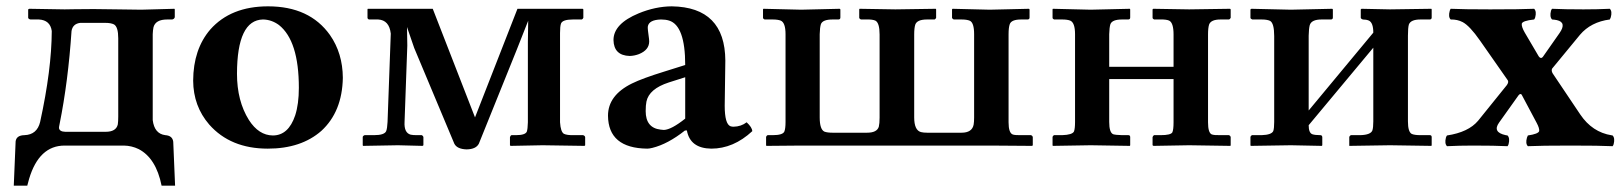

<svg xmlns="http://www.w3.org/2000/svg" viewBox="-20 -464 5176 612"><path d="M168 -56.2Q169.4 -44.4 188 -43.9H316.9Q350.1 -43.9 355.5 -67.4Q356.9 -76.7 356.9 -92.8V-341.8Q356.9 -378.4 343.3 -386.2Q333.5 -391.1 315.9 -391.1H235.8Q211.9 -388.2 208 -365.2Q197.3 -204.6 169.9 -68.4Q168 -59.6 168 -56.2ZM186 0Q104.5 0 72.8 106Q69.3 117.2 66.9 127.9H23.9L29.8 -13.2Q32.2 -32.7 58.1 -33.2Q98.1 -34.7 107.9 -75.2Q144.5 -242.2 145 -365.2Q140.1 -399.9 104 -401.9H77.1Q70.8 -403.3 69.8 -407.2V-434.1L73.2 -436Q73.7 -436 186 -434.1Q193.8 -434.1 217.3 -434.6Q256.8 -435.1 278.8 -435.1Q300.8 -435.1 356.9 -434.1Q410.2 -433.1 430.2 -433.1L536.1 -436L537.1 -434.1V-409.2Q535.6 -403.3 528.8 -401.9H513.2Q475.6 -401.9 469.2 -377Q467.3 -367.7 466.8 -355V-81.1Q472.2 -37.6 506.8 -33.2Q529.8 -31.7 532.2 -12.2L538.1 127.9H495.1Q477.5 40 421.9 11.2Q399.9 0.5 375 0Z M818.4 -401.9Q735.8 -400.4 735.4 -229Q735.4 -142.1 773.4 -81.5Q804.7 -32.7 849.6 -32.2Q899.4 -32.2 920.9 -96.2Q932.6 -132.3 932.6 -184.1Q932.6 -334 869.1 -384.3Q845.7 -401.4 818.4 -401.9ZM595.7 -207Q596.2 -307.1 650.4 -370.1Q715.8 -443.8 834.5 -443.8Q966.8 -443.8 1031.7 -352.5Q1072.3 -294.4 1072.8 -215.8Q1070.8 -107.9 1004.4 -46.9Q939.9 9.8 833.5 9.8Q714.8 9.8 647 -66.9Q596.2 -125.5 595.7 -207Z M1152.3 -436H1359.4L1494.1 -89.8L1629.4 -436H1837.4L1839.4 -434.1V-407.2Q1837.4 -402.8 1834.5 -401.9H1806.2Q1772.9 -401.9 1768.1 -388.7Q1765.1 -379.9 1765.1 -358.9V-74.2Q1767.1 -43.9 1777.3 -37.6Q1787.1 -32.7 1808.6 -33.2H1838.4Q1844.2 -31.7 1845.2 -26.9V-1L1843.3 1L1709.5 -1L1607.4 1L1605.5 -1V-26.9Q1606.9 -31.7 1610.4 -33.2H1624.5Q1654.3 -33.2 1659.2 -44.4Q1662.1 -52.7 1662.6 -74.2V-330.1L1663.6 -397.9L1627.4 -306.2L1506.3 -5.9Q1497.1 11.7 1467.3 12.2Q1437 11.2 1428.2 -5.9L1300.3 -311L1277.3 -377.9L1278.3 -318.8L1269.5 -75.2Q1267.6 -40.5 1289.1 -34.7Q1296.9 -33.2 1307.6 -33.2H1324.2Q1328.6 -31.2 1329.6 -26.9V-1L1327.1 1L1248.5 -1L1137.2 1L1136.2 -1V-27.8Q1138.2 -32.2 1142.6 -33.2H1172.4Q1205.1 -33.2 1210.9 -45.9Q1214.4 -55.2 1215.3 -75.2L1225.6 -356.9Q1220.7 -399.9 1185.5 -401.9H1156.2Q1151.9 -403.3 1151.4 -407.2V-434.1Z M2169.4 -48.3 2163.1 -47.9Q2108.9 -4.9 2059.6 7.3Q2049.8 9.8 2043 9.8Q1918.9 8.3 1918 -95.2Q1918 -160.2 1994.1 -197.8Q2027.8 -214.4 2097.2 -235.8L2164.1 -256.8Q2164.1 -382.3 2112.8 -398.4Q2101.6 -401.9 2086.9 -401.9Q2048.3 -400.9 2044.9 -379.4Q2043.9 -373.5 2048.8 -339.8Q2049.3 -335 2049.3 -332Q2049.3 -304.7 2016.6 -291.5Q2002.4 -286.1 1987.3 -285.6Q1936.5 -287.1 1935.5 -336.4Q1935.5 -388.2 2015.6 -421.4Q2068.8 -443.4 2121.1 -443.8Q2291 -441.4 2292 -271L2290 -127Q2290 -68.4 2308.6 -61.5Q2313.5 -60.1 2317.9 -60.1Q2342.3 -60.5 2359.9 -74.2Q2377.4 -58.1 2377.9 -45.9Q2317.9 9.8 2247.1 9.8Q2179.7 8.8 2169.4 -48.3ZM2164.1 -217.8 2111.8 -201.2Q2048.8 -180.7 2040.5 -140.1Q2038.1 -128.4 2038.1 -109.9Q2038.1 -56.2 2085.9 -50.8Q2091.3 -50.3 2096.2 -49.8Q2120.1 -50.8 2164.1 -85.9Z M3194.8 -355V-74.2Q3194.8 -40 3208.5 -35.2Q3216.3 -32.7 3235.8 -33.2H3266.1Q3271 -31.7 3272 -26.9V-1L3270 1L3137.7 0H2533.7L2422.9 1L2421.9 -1V-27.8Q2423.8 -32.2 2426.8 -33.2H2442.9Q2474.6 -33.2 2480 -44.4Q2483.9 -53.7 2483.9 -75.2V-355Q2483.9 -392.1 2468.3 -398.4Q2459 -401.9 2442.9 -401.9H2417Q2412.6 -403.8 2412.1 -407.2V-434.1L2413.1 -436L2533.7 -433.1L2656.7 -436L2658.7 -434.1V-408.2Q2658.7 -402.3 2652.8 -401.9H2633.8Q2602.5 -401.9 2596.7 -387.2Q2593.3 -376.5 2592.8 -355V-89.8Q2592.8 -51.3 2607.9 -44.4Q2617.2 -41 2633.8 -41H2743.7Q2775.4 -41 2781.2 -60.1Q2783.7 -70.3 2783.7 -88.9V-354Q2783.7 -391.6 2770 -398.4Q2760.7 -402.3 2743.7 -401.9H2724.1Q2719.7 -403.8 2718.8 -407.2V-434.1L2719.7 -436L2834 -434.1L2962.9 -436L2963.9 -434.1V-407.2Q2961.9 -402.8 2959 -401.9H2935.1Q2903.3 -401.9 2897.5 -385.7Q2894 -375 2894 -354V-89.8Q2894 -48.8 2915.5 -43Q2923.3 -41 2935.1 -41H3044.9Q3078.6 -41 3083.5 -66.9Q3085 -75.7 3085 -89.8V-355Q3085 -391.6 3071.3 -397.9Q3062 -401.9 3044.9 -401.9H3020Q3015.6 -403.8 3014.6 -407.2V-434.1L3016.1 -436L3134.8 -433.1L3259.8 -436L3261.7 -434.1V-408.2Q3261.7 -402.3 3255.9 -401.9H3234.9Q3204.1 -401.9 3198.7 -387.2Q3194.8 -376.5 3194.8 -355Z M3406.7 -355Q3406.7 -392.1 3391.1 -398.4Q3381.8 -401.9 3365.7 -401.9H3339.8Q3335.4 -403.8 3335 -407.2V-434.1L3335.9 -436L3456.5 -433.1L3581.5 -436L3582.5 -434.1V-408.2Q3582.5 -402.3 3576.7 -401.9H3556.6Q3525.4 -401.9 3519.5 -387.2Q3516.1 -376.5 3515.6 -355V-251H3720.7V-354Q3720.7 -391.6 3706.5 -398.4Q3697.3 -402.3 3679.7 -401.9H3658.7Q3654.3 -403.8 3653.8 -407.2V-434.1L3655.8 -436L3770.5 -434.1L3900.9 -436L3902.8 -434.1V-407.2Q3900.9 -402.8 3897 -401.9H3870.6Q3839.8 -401.9 3834 -385.7Q3830.6 -375 3830.6 -354V-74.2Q3830.6 -41 3842.3 -35.6Q3850.1 -32.7 3870.6 -33.2H3897Q3901.9 -31.7 3902.8 -26.9V-1L3901.9 1L3770.5 -1L3656.7 1L3653.8 -1V-26.9Q3655.3 -31.7 3658.7 -33.2H3679.7Q3711.4 -33.2 3716.8 -42Q3720.7 -50.3 3720.7 -74.2V-211.9H3515.6V-75.2Q3515.6 -41.5 3528.3 -36.1Q3536.1 -33.7 3556.6 -33.2H3576.7Q3582.5 -33.2 3582.5 -26.9V-1L3581.5 1L3456.5 -1L3335.9 1L3335 -1V-27.8Q3336.4 -31.7 3339.8 -33.2H3365.7Q3397.9 -34.2 3403.3 -44.9Q3406.7 -53.7 3406.7 -75.2Z M4094.7 -433.1 4226.6 -436 4228.5 -434.1V-408.2Q4228.5 -402.3 4222.7 -401.9H4192.4Q4160.2 -401.9 4154.8 -383.8Q4151.9 -373 4151.4 -350.1V-111.8L4357.4 -359.9Q4357.4 -391.6 4343.3 -398.4Q4335 -401.9 4323.7 -401.9Q4318.4 -403.8 4317.4 -407.2V-434.1L4319.8 -436Q4320.8 -436 4410.6 -434.1L4542.5 -436L4543.5 -434.1V-408.2Q4543.5 -402.3 4537.6 -401.9H4507.8Q4476.6 -401.9 4470.7 -385.7Q4467.8 -375.5 4467.8 -350.1V-77.1Q4467.8 -43.5 4480 -37.1Q4488.8 -33.2 4507.8 -33.2H4537.6Q4543.5 -33.2 4543.5 -26.9V-1L4542.5 1Q4541.5 1 4410.6 -1L4280.8 1V-1V-27.8Q4282.7 -32.2 4286.6 -33.2H4316.4Q4349.1 -34.2 4354.5 -48.3Q4357.4 -57.6 4357.4 -77.1V-312L4151.4 -64.9Q4151.4 -40.5 4163.1 -36.1Q4171.9 -33.2 4188.5 -33.2Q4194.3 -33.2 4194.8 -26.9V-1L4193.4 1Q4192.4 1 4094.7 -1L3966.8 1L3965.8 -1V-27.8Q3967.3 -31.7 3970.7 -33.2H4001.5Q4033.2 -34.2 4038.6 -46.4Q4041.5 -55.2 4041.5 -75.2V-349.1Q4041.5 -390.1 4028.3 -397.5Q4019 -401.9 4001.5 -401.9H3971.7Q3966.3 -403.8 3965.8 -407.2V-434.1L3968.8 -436Z M4758.3 -73.2Q4736.3 -42.5 4779.3 -33.2Q4782.2 -32.7 4785.2 -32.2Q4793.5 -23.9 4788.6 -4.4Q4787.1 0 4785.2 2Q4744.6 0 4675.3 0Q4631.8 0 4592.3 2Q4584 -6.3 4588.9 -25.4Q4590.3 -29.8 4592.3 -32.2Q4660.6 -42.5 4691.4 -79.1L4783.2 -192.9Q4789.6 -202.1 4786.1 -208L4697.3 -335Q4664.6 -381.8 4642.1 -393.6Q4625.5 -402.3 4604 -401.9Q4595.7 -410.2 4601.1 -429.7Q4602.5 -434.1 4604 -436Q4644.5 -434.1 4730 -434.1Q4829.1 -434.1 4870.1 -436Q4878.4 -427.7 4873.5 -408.7Q4872.1 -404.3 4870.1 -401.9Q4832.5 -397.9 4830.6 -388.2Q4829.6 -378.4 4840.3 -359.9L4884.8 -284.2Q4891.1 -275.4 4897.5 -282.2L4951.2 -358.9Q4974.6 -392.6 4942.4 -399.9Q4935.1 -401.4 4927.2 -401.9Q4918.9 -410.2 4923.8 -429.7Q4925.3 -434.1 4927.2 -436Q4967.8 -434.1 5027.3 -434.1Q5071.3 -434.1 5111.3 -436Q5119.6 -427.7 5114.3 -408.7Q5112.8 -404.3 5111.3 -401.9Q5050.8 -394 5016.1 -353L4927.2 -245.1Q4924.3 -238.3 4929.2 -230L5017.1 -99.1Q5055.2 -42.5 5117.2 -32.7Q5119.1 -32.2 5120.1 -32.2Q5128.4 -23.9 5123.5 -4.4Q5122.1 0 5120.1 2Q5079.6 0 4986.3 0Q4891.1 0 4850.1 2Q4841.8 -6.3 4847.2 -25.4Q4848.6 -29.8 4850.1 -32.2Q4883.8 -37.1 4886.2 -46.4Q4887.2 -55.2 4878.4 -71.8L4830.1 -162.6Q4825.7 -167 4820.3 -160.2Z"/></svg>

Font: Linux Libertine O
Style: Bold
Weight: 700
Designer: Philipp H. Poll
Foundry: Philipp H. Poll
Version: Version 5.0.0